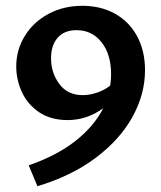

<svg xmlns="http://www.w3.org/2000/svg" viewBox="-20 -500 556 662"><path d="M480 -258Q480 -175 436.5 -96.5Q393 -18 309.5 44.5Q226 107 109 142L79 70Q175 37 239.5 -13.5Q304 -64 336 -127Q280 -86 213 -86Q155 -86 115 -113Q75 -140 55.5 -182.5Q36 -225 36 -271Q36 -328 65.5 -376Q95 -424 147 -452Q199 -480 264 -480Q327 -480 376 -453Q425 -426 452.5 -375.5Q480 -325 480 -258ZM360 -205Q363 -225 363 -244Q363 -313 330 -354.5Q297 -396 244 -396Q202 -396 179 -370Q156 -344 156 -299Q156 -249 184.5 -210.5Q213 -172 265 -172Q289 -172 314.5 -180.5Q340 -189 360 -205Z"/></svg>

Font: Ysabeau SC
Style: Bold
Weight: 700
Designer: Christian Thalmann (Catharsis Fonts)
Version: Version 0.003